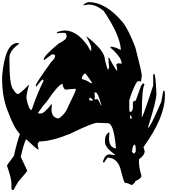

<svg xmlns="http://www.w3.org/2000/svg" viewBox="-38 -1790 1638 1852"><path d="M814.5 -1769.5Q984.4 -1769.5 1146.5 -1574.2Q1203.1 -1502 1267.6 -1332Q1326.2 -1108.4 1330.1 -1062.5L1322.3 -1003.9L1294.9 -1007.8H1291Q1257.8 -976.6 1209 -824.2V-730.5L1212.9 -710.9H1224.6Q1244.1 -724.6 1244.1 -753.9V-804.7Q1244.1 -811.5 1271.5 -820.3L1322.3 -960.9L1341.8 -988.3L1353.5 -976.6H1357.4Q1330.1 -946.3 1330.1 -683.6V-660.2Q1340.8 -660.2 1439.5 -964.8V-1070.3L1447.3 -1078.1Q1463.9 -1078.1 1470.7 -882.8Q1470.7 -817.4 1388.7 -558.6H1392.6Q1410.2 -558.6 1517.6 -808.6L1537.1 -914.1H1548.8L1552.7 -886.7V-867.2Q1552.7 -656.2 1345.7 -371.1L1357.4 -332Q1357.4 -293 1302.7 -253.9V-222.7Q1302.7 -174.8 1326.2 -93.8Q1326.2 -68.4 1267.6 -43Q1267.6 -26.4 1232.4 -3.9Q1196.3 -25.4 1166 -27.3Q1154.3 -38.1 1123 -164.1Q1090.8 -269.5 998 -269.5L966.8 -222.7H962.9Q955.1 -222.7 955.1 -234.4Q976.6 -300.8 1017.6 -300.8L1072.3 -293V-296.9Q974.6 -368.2 974.6 -418V-437.5Q974.6 -489.3 1009.8 -511.7H1017.6L1013.7 -453.1Q1013.7 -375 1072.3 -359.4H1080.1V-363.3Q1060.5 -601.6 1002 -601.6L900.4 -605.5Q854.5 -605.5 638.7 -500Q456.1 -425.8 341.8 -425.8L326.2 -406.2V-382.8L334 -351.6V-347.7H330.1Q310.5 -355.5 216.8 -445.3H212.9Q195.3 -418.9 162.1 -277.3L224.6 -144.5Q224.6 -134.8 138.7 -39.1L91.8 43H84Q72.3 39.1 72.3 19.5V-19.5Q72.3 -68.4 29.3 -191.4Q29.3 -199.2 95.7 -285.2Q127.9 -428.7 154.3 -496.1Q95.7 -558.6 44.9 -699.2Q-17.6 -841.8 -17.6 -1027.3V-1054.7Q10.7 -1375 130.9 -1375L146.5 -1371.1V-1367.2Q52.7 -1303.7 52.7 -1230.5V-1218.8Q52.7 -956.1 91.8 -925.8Q107.4 -894.5 130.9 -882.8H134.8Q152.3 -882.8 240.2 -972.7V-964.8Q216.8 -884.8 216.8 -843.8Q239.3 -730.5 263.7 -730.5H267.6Q324.2 -896.5 380.9 -1007.8V-1015.6L373 -1023.4Q366.2 -1023.4 310.5 -953.1L306.6 -964.8Q306.6 -984.4 455.1 -1191.4Q494.1 -1228.5 494.1 -1250V-1253.9L482.4 -1265.6H462.9L388.7 -1210.9H384.8V-1218.8Q384.8 -1252 529.3 -1371.1Q603.5 -1407.2 603.5 -1433.6V-1445.3Q603.5 -1466.8 587.9 -1472.7H548.8L509.8 -1468.8V-1472.7Q509.8 -1487.3 584 -1496.1Q707 -1496.1 810.5 -1343.8Q830.1 -1300.8 837.9 -1300.8H841.8V-1332Q841.8 -1353.5 794.9 -1437.5H798.8Q974.6 -1300.8 974.6 -1210.9Q997.1 -1117.2 1005.9 -1117.2L1013.7 -1140.6V-1148.4Q1013.7 -1187.5 1005.9 -1187.5L1009.8 -1191.4V-1210.9L1005.9 -1230.5L1009.8 -1234.4H1013.7Q1049.8 -1162.1 1087.9 -1109.4H1091.8V-1125L1084 -1168L1099.6 -1179.7L1134.8 -1175.8V-1179.7Q1134.8 -1238.3 1025.4 -1332L1033.2 -1339.8Q1064.5 -1339.8 1127 -1308.6V-1320.3Q1116.2 -1456.1 962.9 -1683.6Q887.7 -1746.1 818.4 -1746.1L763.7 -1738.3Q771.5 -1756.8 814.5 -1769.5ZM752 -1035.2V-1027.3Q793 -1019.5 837.9 -988.3H849.6V-992.2Q795.9 -1073.2 783.2 -1082H779.3Q752 -1057.6 752 -1035.2ZM330.1 -703.1V-695.3H357.4Q386.7 -695.3 459 -785.2H462.9L459 -734.4Q459 -660.2 517.6 -648.4H529.3Q591.8 -687.5 623 -769.5Q693.4 -912.1 693.4 -925.8Q693.4 -933.6 681.6 -933.6L595.7 -925.8Q576.2 -925.8 564.5 -980.5H560.5Q518.6 -966.8 412.1 -808.6Q378.9 -775.4 330.1 -703.1ZM873 -898.4 877 -851.6 873 -832H892.6L896.5 -835.9Q910.2 -835.9 935.5 -773.4H939.5V-777.3Q906.2 -898.4 884.8 -898.4ZM822.3 -839.8V-828.1L830.1 -820.3H857.4V-828.1L834 -847.7H830.1ZM1212.9 -675.8 1220.7 -644.5H1232.4Q1232.4 -673.8 1220.7 -675.8ZM1236.3 -339.8V-324.2L1252 -308.6Q1262.7 -311.5 1271.5 -328.1V-343.8Q1271.5 -394.5 1259.8 -394.5Q1245.1 -394.5 1236.3 -339.8Z"/></svg>

Font: EG Dragon Caps 
Style: Regular
Weight: 400
Designer: Bill Roach / W.K. Roach
Version: Version 1.00 April 18, 2012, initial release